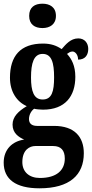

<svg xmlns="http://www.w3.org/2000/svg" viewBox="-21 -784 500 1040"><path d="M209 -632C249 -632 282 -652 282 -698C282 -745 249 -764 209 -764C167 -764 137 -745 137 -698C137 -652 167 -632 209 -632ZM193 236C356 236 433 164 433 46C433 -42 383 -102 272 -102H180C155 -102 136 -112 136 -139C136 -165 151 -186 164 -195C174 -192 199 -190 212 -190C332 -190 387 -263 387 -368C387 -428 367 -465 342 -492C351 -498 359 -505 372 -505C385 -505 402 -489 402 -461C443 -461 457 -489 457 -519C457 -550 438 -576 403 -576C361 -576 335 -543 313 -518C285 -537 255 -548 212 -548C89 -548 33 -480 33 -363C33 -286 71 -232 124 -209C79 -182 47 -152 47 -109C47 -63 80 -41 110 -28C46 -19 -1 25 -1 97C-1 186 63 236 193 236ZM210 -245C162 -245 147 -290 147 -364C147 -442 162 -492 210 -492C259 -492 272 -444 272 -365C272 -289 260 -245 210 -245ZM195 180C137 180 100 147 100 94C100 27 140 7 170 7H267C309 7 330 30 330 75C330 137 287 180 195 180Z"/></svg>

Font: Noto Serif Myanmar ExtraCondensed
Style: Bold
Weight: 700
Width: 2
Designer: Ben Mitchell and the Monotype Design Team
Foundry: Monotype Imaging Inc.
Version: Version 2.106